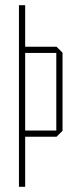

<svg xmlns="http://www.w3.org/2000/svg" viewBox="-20 -720 284 740"><path d="M53 0V-700H77V0ZM77 -193V-217H197V-193ZM197 -193V-516H221V-216L198 -193ZM77 -516V-540H198L221 -517V-516Z"/></svg>

Font: Foldit Thin
Style: Regular
Weight: 100
Designer: Sophia Tai
Foundry: Sophia Tai
Version: Version 1.003